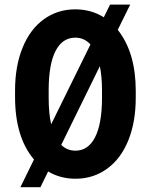

<svg xmlns="http://www.w3.org/2000/svg" viewBox="-20 -761 642 828"><path d="M565.4 -339.4Q565.4 -234.9 533.4 -155.8Q501.5 -76.7 441.9 -33.4Q382.3 9.8 305.7 9.8Q240.2 9.8 187.5 -21.5L154.3 46.4H67.9L126.5 -73.2Q44.9 -169.4 44.9 -343.3V-370.6Q44.9 -475.6 77.4 -555.4Q109.9 -635.3 169.2 -678Q228.5 -720.7 304.7 -720.7Q372.6 -720.7 427.7 -686.5L454.6 -741.2H541.5L487.8 -632.3Q564.9 -535.2 565.4 -371.1ZM189.9 -339.4Q189.9 -271.5 200.7 -225.1L370.1 -569.3Q343.3 -598.6 304.7 -598.6Q249.5 -598.6 220 -542Q190.4 -485.4 189.9 -375ZM419.9 -371.6Q419.9 -429.2 410.6 -475.6L244.1 -136.2Q269 -111.3 305.7 -111.3Q360.4 -111.3 389.9 -168.9Q419.4 -226.6 419.9 -335.9Z"/></svg>

Font: Roboto Condensed
Style: Bold
Weight: 700
Designer: Google
Version: Version 2.134; 2016